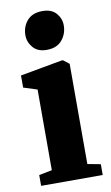

<svg xmlns="http://www.w3.org/2000/svg" viewBox="-89 -838 511 884"><g transform="rotate(-10 166.0 -396.0)"><path d="M29.5 0V-50.5L90.5 -62.5V-439.5L26.5 -460V-516.5L222 -552H229L256.5 -530.5V-62L317.5 -50.5V0ZM163.5 -612Q122 -612 100.2 -637.8Q78.5 -663.5 78.5 -695Q78.5 -735 103 -763.2Q127.5 -791.5 174.5 -791.5H175.5Q217 -791.5 238.8 -766.8Q260.5 -742 260.5 -710Q260.5 -670.5 236 -641.2Q211.5 -612 164.5 -612Z"/></g></svg>

Font: Merriweather 60pt Black
Style: Regular
Weight: 900
Version: Version 2.100